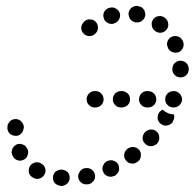

<svg xmlns="http://www.w3.org/2000/svg" viewBox="-20 -598 654 645"><path d="M167 -22Q163 -18 161 -14Q158 -9 158 -3Q157 8 164 17Q172 25 183 26L184 27Q190 27 195 25Q200 24 204 20Q209 17 211 12Q214 7 214 1Q215 -10 208 -19Q200 -27 189 -28H188Q182 -29 177 -27Q172 -25 167 -22ZM243 -1Q244 5 247 9Q250 14 255 17Q259 20 265 21Q270 22 275 21H277Q282 20 287 17Q291 14 295 9Q298 5 299 0Q300 -6 299 -11Q297 -22 287 -29Q278 -35 267 -33H265Q254 -31 248 -21Q241 -12 243 -1ZM80 -39Q75 -29 77 -18Q80 -7 90 -2L91 -1Q101 5 112 2Q123 -1 129 -11Q135 -21 132 -32Q129 -43 119 -48L118 -49Q108 -55 97 -52Q86 -49 80 -39ZM326 -41Q324 -36 324 -31Q324 -25 327 -20Q331 -10 342 -6Q353 -2 363 -7H365Q370 -10 373 -14Q377 -18 379 -23Q381 -28 380 -33Q380 -39 378 -44Q373 -54 362 -58Q352 -62 341 -57H340Q335 -54 331 -50Q328 -46 326 -41ZM403 -59Q406 -55 411 -52Q416 -49 421 -49Q426 -48 432 -49Q437 -51 441 -54L443 -55Q452 -62 453 -73Q455 -85 448 -94Q444 -98 440 -101Q435 -103 429 -104Q424 -105 419 -103Q413 -102 409 -99L408 -98Q399 -91 397 -79Q396 -68 403 -59ZM34 -112Q30 -109 26 -105Q22 -101 21 -96Q19 -91 19 -85Q20 -80 22 -75L23 -74Q28 -63 38 -60Q49 -56 59 -61Q70 -66 73 -77Q77 -88 72 -98L71 -99Q66 -110 55 -113Q45 -117 34 -112ZM469 -114Q477 -106 489 -107Q500 -108 508 -116L509 -117Q516 -126 515 -137Q515 -149 506 -156Q502 -160 497 -162Q491 -163 486 -163Q481 -163 476 -160Q471 -158 467 -154L466 -153Q459 -144 459 -133Q460 -121 469 -114ZM60 -167V-168Q61 -179 53 -188Q46 -197 35 -198Q29 -198 24 -197Q19 -195 15 -192Q11 -188 8 -183Q5 -179 5 -173V-171Q4 -166 6 -161Q7 -156 11 -151Q14 -147 19 -145Q24 -142 30 -142Q41 -140 50 -148Q58 -155 59 -166ZM510 -197Q512 -191 515 -187Q518 -183 523 -180Q533 -174 544 -177Q555 -180 561 -189V-191Q564 -195 565 -201Q566 -206 565 -212Q564 -212 564 -213Q564 -214 564 -214H563Q553 -214 544 -218Q535 -222 527 -229Q527 -230 527 -230Q523 -228 520 -225Q516 -223 514 -219L513 -218Q511 -213 510 -207Q509 -202 510 -197ZM328 -264Q328 -276 320 -284Q312 -292 301 -292H298Q287 -292 279 -284Q271 -276 271 -264Q271 -253 279 -245Q287 -237 298 -237H301Q312 -237 320 -245Q328 -253 328 -264ZM417 -264Q417 -276 409 -284Q400 -292 389 -292H386Q375 -292 367 -284Q359 -276 359 -264Q359 -253 367 -245Q375 -237 386 -237H389Q400 -237 409 -245Q417 -253 417 -264ZM505 -264Q505 -276 497 -284Q489 -292 477 -292H474Q463 -292 455 -284Q447 -276 447 -264Q447 -253 455 -245Q463 -237 474 -237H477Q489 -237 497 -245Q505 -253 505 -264ZM592 -264Q591 -276 583 -284Q575 -292 564 -292H563Q551 -292 543 -284Q535 -276 535 -264Q535 -253 543 -245Q551 -237 563 -237H564Q575 -237 583 -245Q591 -253 592 -264ZM587 -338Q598 -338 606 -346Q614 -354 614 -365V-367Q614 -378 606 -386Q598 -394 586 -394Q575 -394 567 -386Q559 -378 559 -366V-365Q559 -354 567 -346Q575 -338 587 -338ZM581 -423Q586 -425 589 -429Q593 -433 595 -438Q597 -444 597 -449Q597 -455 594 -460V-461Q589 -471 579 -475Q568 -479 558 -475Q553 -473 549 -469Q545 -465 543 -460Q541 -454 541 -449Q541 -444 544 -439V-437Q549 -427 559 -423Q570 -419 581 -423ZM300 -526Q296 -530 290 -532Q285 -533 280 -533Q274 -533 269 -530Q265 -528 261 -524Q260 -523 260 -522Q252 -513 253 -502Q254 -491 263 -483Q272 -476 283 -477Q295 -478 302 -487Q302 -487 303 -488Q310 -496 309 -508Q308 -519 300 -526ZM540 -499Q547 -508 545 -519Q544 -530 535 -537L534 -538Q530 -542 524 -543Q519 -545 514 -544Q508 -543 503 -541Q499 -538 495 -534Q492 -529 490 -524Q489 -519 490 -513Q490 -508 493 -503Q495 -499 500 -495L501 -494Q510 -487 521 -488Q533 -490 540 -499ZM383 -552Q380 -563 370 -569Q360 -575 349 -572H348Q337 -569 331 -560Q325 -550 328 -539Q330 -528 340 -522Q350 -516 361 -518L362 -519Q373 -522 379 -531Q385 -541 383 -552ZM468 -546Q469 -551 467 -557Q466 -562 463 -566Q460 -571 455 -574Q450 -576 445 -577L444 -578Q432 -579 423 -573Q414 -566 412 -555Q411 -549 413 -544Q414 -539 417 -534Q420 -530 425 -527Q430 -524 435 -523H436Q448 -521 457 -528Q466 -535 468 -546Z"/></svg>

Font: FRB American Cursive Guidelines Dotted Ultra
Style: Bold Italic
Weight: 1000
Italic angle: -25°
Version: Version 2.0;Modular Font Editor K font №1